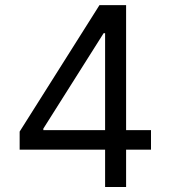

<svg xmlns="http://www.w3.org/2000/svg" viewBox="-20 -748 682 768"><path d="M58.6 -149.4V-221.7L377.9 -727.5H430.7V-615.2H394.5L153.3 -233.4V-227.5H584V-149.4ZM400.4 0V-170.9V-205.1V-727.5H484.4V0Z"/></svg>

Font: Inter V
Style: Weight 400 Optical size 14.0
Weight: 400
Designer: Rasmus Andersson
Foundry: rsms
Version: Version 4.000;git-4fc901f